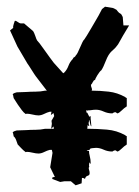

<svg xmlns="http://www.w3.org/2000/svg" viewBox="-20 -502 417 574"><path d="M33 -70Q33 -70 31.5 -74Q30 -78 28.5 -82.5Q27 -87 24.5 -90.5Q22 -94 21 -94L19 -104L18 -105Q18 -108 23.5 -110Q29 -112 30 -112L58 -113Q72 -114 86.5 -114Q101 -114 115 -117H141L140 -124L133 -117L135 -132L134 -141L142 -155L140 -164L132 -158Q132 -160 134 -168H129Q121 -166 112 -161.5Q103 -157 95 -157Q88 -157 77.5 -159.5Q67 -162 61 -162Q58 -162 57 -161Q51 -165 45 -173Q39 -181 33.5 -189Q28 -197 24.5 -203Q21 -209 21 -208L19 -218L18 -219Q18 -222 23.5 -224Q29 -226 30 -226L58 -227Q72 -228 86.5 -228Q101 -228 115 -231H120L87 -274Q86 -275 82.5 -280.5Q79 -286 74.5 -293Q70 -300 66.5 -305.5Q63 -311 62 -312L32 -363L10 -411L20 -419L19 -420Q19 -422 19.5 -424Q20 -426 21 -430L24 -439L25 -440Q28 -440 33.5 -436Q39 -432 42 -432H43H52L79 -409Q80 -408 82 -403.5Q84 -399 85.5 -394.5Q87 -390 88.5 -386Q90 -382 91 -381Q97 -375 108.5 -358.5Q120 -342 129 -330L141 -314L169 -283L172 -285Q180 -293 184.5 -305Q189 -317 197 -325L200 -330Q205 -332 207 -337Q209 -338 212.5 -345Q216 -352 219.5 -360.5Q223 -369 226.5 -376Q230 -383 232 -384Q233 -385 239.5 -395.5Q246 -406 253.5 -419Q261 -432 267.5 -443Q274 -454 275 -456L285 -475L294 -482L318 -478L328 -473L332 -468Q336 -463 339.5 -461.5Q343 -460 345 -455L347 -451L349 -426H366L348 -396Q342 -386 339 -380Q336 -374 333 -369.5Q330 -365 326 -360.5Q322 -356 314 -349Q304 -340 296.5 -320.5Q289 -301 283 -292Q281 -291 277.5 -286.5Q274 -282 271 -277Q268 -272 266 -268Q264 -264 265 -264L260 -261Q260 -260 259 -259Q258 -258 257 -256L255 -252Q252 -250 252 -247Q252 -244 253.5 -240.5Q255 -237 255 -234Q255 -233 254.5 -232.5Q254 -232 254 -231Q279 -231 305 -228Q331 -225 354 -212Q357 -209 359 -209V-184Q351 -179 343.5 -171.5Q336 -164 331 -163Q330 -163 328 -165L324 -167Q325 -167 319 -165L316 -163Q302 -163 290 -168.5Q278 -174 267 -174Q260 -174 254.5 -173Q249 -172 242 -172L241 -171L238 -173V-169Q238 -168 238.5 -167Q239 -166 239 -165H241L247 -153L251 -155V-147Q251 -145 252 -137.5Q253 -130 253 -126V-124Q250 -127 249 -134.5Q248 -142 246 -144V-139Q245 -137 245 -133Q245 -130 247 -126H245Q242 -126 242 -130L241 -117H244Q270 -117 299.5 -114.5Q329 -112 354 -98Q357 -95 359 -95V-70Q351 -65 343.5 -57.5Q336 -50 331 -49Q330 -49 328 -51L324 -53Q325 -53 319 -51L316 -49Q302 -49 290 -54.5Q278 -60 267 -60Q263 -60 255.5 -59Q248 -58 248 -55L249 -54Q242 -54 239 -51H246Q246 -44 248.5 -34.5Q251 -25 251 -16V-14Q250 -12 250 -12L247 -17L246 -6H247Q247 -4 246.5 -3.5Q246 -3 246 -1H245Q246 6 247 8.5Q248 11 248 16Q248 22 242 23.5Q236 25 234 33Q231 30 227 30H225L224 46L206 52L192 40H172L160 42L136 33L137 28L144 27L130 -2L137 -45L135 -54H129Q121 -52 112 -47.5Q103 -43 95 -43Q88 -43 77.5 -45.5Q67 -48 61 -48Q58 -48 57 -47Q49 -53 43.5 -59Q38 -65 33 -70Z"/></svg>

Font: East Sea Dokdo
Style: Regular
Weight: 400
Designer: YoonDesign Inc.
Foundry: YoonDesign Inc.
Version: Version 1.00